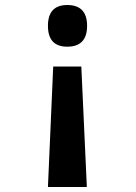

<svg xmlns="http://www.w3.org/2000/svg" viewBox="-20 -560 540 765"><path d="M171 -457Q171 -374 248 -374Q327 -374 327 -457Q327 -540 248 -540Q171 -540 171 -457ZM192 -295 171 185H326L304 -295Z"/></svg>

Font: Noto Sans Mono UI Condensed ExtraBold
Style: Regular
Weight: 800
Width: 3
Designer: Monotype Design team
Foundry: Monotype Imaging Inc.
Version: 1.000